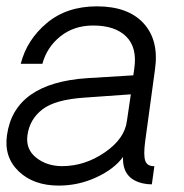

<svg xmlns="http://www.w3.org/2000/svg" viewBox="-24 -578 577 602"><path d="M160.2 3.9Q81.1 3.9 34.4 -41Q-12.2 -85.9 -2 -154.8Q21 -317.9 250 -333L394 -341.8L397 -362.8Q406.7 -428.7 371.8 -463.4Q336.9 -498 268.1 -498Q208 -498 165.5 -464.1Q123 -430.2 108.9 -377.9H41Q60.1 -453.1 122.6 -505.6Q185.1 -558.1 279.8 -558.1Q377.9 -558.1 426.5 -504.6Q475.1 -451.2 461.9 -359.9L431.2 -134.8Q425.3 -90.8 431.6 -73.5Q438 -56.2 460 -57.1L452.1 0Q437 0 424.8 -2.9Q358.9 -17.1 361.8 -85.9Q334 -47.9 278.1 -22Q222.2 3.9 160.2 3.9ZM170.9 -57.1Q241.7 -57.1 304.4 -100.1Q367.2 -143.1 374 -199.2L386.2 -282.2L242.2 -272Q149.4 -266.1 109.1 -235.1Q68.8 -204.1 62 -153.8Q56.2 -109.9 89.6 -83.5Q123 -57.1 170.9 -57.1Z"/></svg>

Font: Oakes Grotesk
Style: Light Italic
Weight: 300
Designer: Samuel Oakes
Foundry: Samuel Oakes
Version: Version 1.0 | wf-rip DC20170320